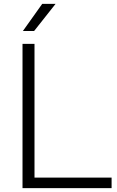

<svg xmlns="http://www.w3.org/2000/svg" viewBox="-20 -965 601 985"><path d="M95.5 0V-740H157V-54H552.5V0ZM97.5 -806 196.5 -945H265L155 -806Z"/></svg>

Font: Encode Sans SC SemiExpanded Light
Style: Regular
Weight: 300
Width: 6
Designer: Multiple Designers
Foundry: Impallari Type
Version: Version 3.002